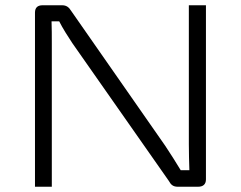

<svg xmlns="http://www.w3.org/2000/svg" viewBox="-20 -710 915 730"><path d="M763 -690H698V-162C698 -129 699 -96 700 -63H667C648 -94 627 -128 608 -156L251 -668C242 -683 232 -690 216 -690H142C123 -690 113 -681 113 -662V0H177V-546C177 -574 177 -602 176 -629H205C218 -603 239 -570 255 -546L622 -22C630 -7 639 0 656 0H733C752 0 763 -9 763 -28Z"/></svg>

Font: Exo 2 Light Expanded
Style: Regular
Weight: 300
Width: 7
Designer: Natanael Gama
Version: Version 1.001;PS 001.001;hotconv 1.0.70;makeotf.lib2.5.58329